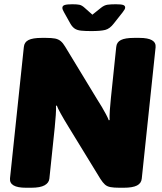

<svg xmlns="http://www.w3.org/2000/svg" viewBox="-20 -880 759 902"><path d="M102 2Q23 2 27 -42L92 -659Q94 -682 114 -692Q134 -702 176 -702H196Q223 -702 238.5 -699Q254 -696 265 -687Q276 -678 286 -661L436 -414Q447 -397 458 -378.5Q469 -360 478 -343Q487 -326 491 -315L495 -316Q494 -333 496 -362.5Q498 -392 501 -419L526 -659Q528 -682 548 -692Q568 -702 610 -702H635Q715 -702 711 -658L646 -41Q644 -19 623.5 -8.5Q603 2 561 2H541Q515 2 499 -1Q483 -4 473 -13Q463 -22 452 -39L302 -284Q281 -318 265.5 -346Q250 -374 247 -384L243 -383Q244 -368 242 -338.5Q240 -309 237 -280L212 -41Q210 -21 189.5 -9.5Q169 2 127 2ZM524 -860Q550 -860 559 -856.5Q568 -853 568 -845Q568 -840 565 -835Q562 -830 556 -822L515 -770Q496 -745 474.5 -739.5Q453 -734 409 -734Q380 -734 361 -736Q342 -738 330.5 -746Q319 -754 310 -770L281 -822Q277 -829 275 -834Q273 -839 273 -843Q273 -853 284 -856.5Q295 -860 320 -860Q342 -860 353.5 -857.5Q365 -855 378 -843L414 -811L454 -843Q470 -856 486 -858Q502 -860 524 -860Z"/></svg>

Font: Asap Black
Style: Italic
Weight: 900
Italic angle: -6°
Designer: Pablo Cosgaya
Foundry: Omnibus-Type
Version: Version 3.001